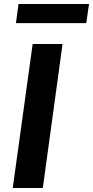

<svg xmlns="http://www.w3.org/2000/svg" viewBox="-20 -944 467 964"><path d="M427 -924H73L60 -828H413ZM144 -723 44 0H195L294 -723Z"/></svg>

Font: United Sans
Style: Bold Italic
Weight: 700
Italic angle: -8°
Designer: Pablo Impallari, Rodrigo Fuenzalida (Modified by Dan O. Williams)
Version: Version 1.000;PS 001.000;hotconv 1.0.88;makeotf.lib2.5.64775